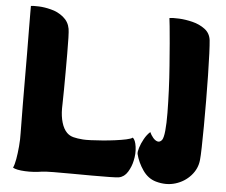

<svg xmlns="http://www.w3.org/2000/svg" viewBox="-55 -854 1091 928"><g transform="rotate(5 491.0 -390.0)"><path d="M734 4Q695 -7 669.5 -44Q644 -81 634 -121Q632 -131 638.5 -152Q645 -173 657.5 -195.5Q670 -218 686 -232Q692 -218 702.5 -205.5Q713 -193 724.5 -190Q736 -187 746 -199Q754 -210 757.5 -245Q761 -280 760.5 -331.5Q760 -383 757.5 -442Q755 -501 750.5 -559.5Q746 -618 742 -667.5Q738 -717 734.5 -749.5Q731 -782 730 -789Q745 -792 776.5 -790.5Q808 -789 842.5 -780.5Q877 -772 903 -752.5Q929 -733 933 -699Q935 -680 937 -635Q939 -590 940 -530.5Q941 -471 941.5 -406.5Q942 -342 941.5 -283Q941 -224 940 -180.5Q939 -137 937 -119Q933 -76 903 -42.5Q873 -9 828.5 4.5Q784 18 734 4ZM604 -198Q617 -188 621.5 -155Q626 -122 618 -87Q612 -58 596 -32Q580 -6 554 -1Q543 1 507 1.5Q471 2 423 2Q375 2 325.5 1.5Q276 1 237 1.5Q198 2 182 4Q141 11 99 9Q57 7 40 -3Q47 -17 52 -45.5Q57 -74 60 -108.5Q63 -143 62 -173Q62 -182 61.5 -219.5Q61 -257 60.5 -313Q60 -369 60 -433Q60 -497 59.5 -560Q59 -623 58.5 -675Q58 -727 58 -758Q58 -789 58 -789Q69 -791 96.5 -790Q124 -789 155 -781Q189 -773 216 -751Q243 -729 249 -695Q251 -684 252 -651.5Q253 -619 253 -575Q253 -531 253 -485Q253 -439 252.5 -399Q252 -359 251.5 -334Q251 -309 251 -309Q251 -271 260 -240.5Q269 -210 286 -193Q299 -180 318 -175Q337 -170 365 -168Q377 -167 402.5 -168Q428 -169 459 -171.5Q490 -174 520.5 -178Q551 -182 574 -187Q597 -192 604 -198Z"/></g></svg>

Font: Potta One
Style: Regular
Weight: 400
Designer: 108,108go
Foundry: Font Zone 108
Version: Version 1.000